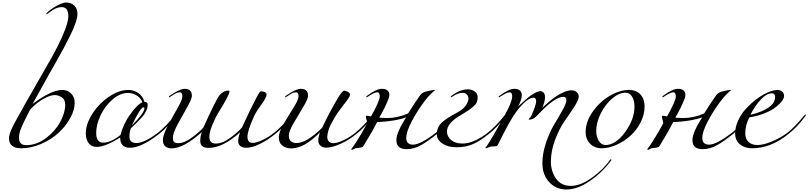

<svg xmlns="http://www.w3.org/2000/svg" viewBox="-20 -1171 6471 1537"><path d="M502 -332Q502 -374 474.5 -392Q447 -410 418 -410Q383 -410 329.5 -380.5Q276 -351 222 -295Q217 -284 198 -248Q179 -212 172 -196.5Q165 -181 153 -154Q141 -127 136.5 -106.5Q132 -86 132 -68Q132 -9 190 -9Q273 -9 347.5 -65Q422 -121 462 -195Q502 -269 502 -332ZM131 -248Q175 -330 258.5 -474.5Q342 -619 392.5 -708.5Q443 -798 485 -894.5Q527 -991 527 -1041Q527 -1114 474 -1114Q427 -1114 374 -1071Q357 -1057 355 -1057Q350 -1057 350 -1062Q350 -1065 369 -1081Q410 -1114 449 -1132.5Q488 -1151 510 -1151Q549 -1151 574.5 -1126.5Q600 -1102 600 -1060Q600 -1032 585.5 -988.5Q571 -945 541 -885Q511 -825 488.5 -783Q466 -741 425.5 -669.5Q385 -598 374 -579L241 -339Q391 -451 480 -451Q520 -451 549 -422.5Q578 -394 578 -349Q578 -291 542.5 -226.5Q507 -162 449.5 -108.5Q392 -55 311 -19.5Q230 16 148 16Q52 16 52 -65Q52 -79 57.5 -98Q63 -117 73.5 -140Q84 -163 92 -178Q100 -193 114 -218Q128 -243 131 -248Z M1252 -98Q1111 12 1020 12Q942 12 942 -70Q821 5 755 5Q711 5 689 -25.5Q667 -56 667 -105Q667 -178 719 -259.5Q771 -341 851.5 -396Q932 -451 1007 -451Q1050 -451 1086.5 -426.5Q1123 -402 1136 -356Q1162 -356 1162 -334Q1162 -321 1159.5 -309Q1157 -297 1150.5 -284.5Q1144 -272 1139.5 -263.5Q1135 -255 1124 -242Q1113 -229 1108.5 -224Q1104 -219 1090.5 -205Q1077 -191 1074 -188Q1068 -182 1052 -167Q1036 -152 1028 -144Q1016 -113 1016 -78Q1016 -26 1072 -26Q1135 -26 1244 -108Q1306 -156 1380 -248Q1384 -254 1388 -254Q1392 -254 1392 -250Q1392 -248 1390 -244Q1322 -152 1252 -98ZM1004 -427Q941 -427 880.5 -374.5Q820 -322 785 -247.5Q750 -173 750 -107Q750 -29 805 -29Q867 -29 944 -90Q971 -186 1020 -252Q1080 -337 1120 -352Q1107 -386 1075 -406.5Q1043 -427 1004 -427ZM1035 -166Q1136 -267 1136 -304Q1136 -312 1128 -312Q1105 -312 1035 -166Z M1902 -112Q1763 13 1651 13Q1583 13 1583 -41Q1583 -81 1596 -114Q1450 17 1352 17Q1324 17 1304 1Q1284 -15 1284 -49Q1284 -90 1323 -163.5Q1362 -237 1401 -305Q1440 -373 1440 -400Q1440 -432 1420 -432Q1413 -432 1406 -430.5Q1399 -429 1394 -427Q1389 -425 1381 -420.5Q1373 -416 1370 -414Q1367 -412 1358 -406Q1349 -400 1346 -398Q1337 -392 1336 -392Q1332 -392 1332 -396Q1332 -400 1338 -404Q1419 -460 1458 -460Q1516 -460 1516 -404Q1516 -379 1478 -312.5Q1440 -246 1402 -175.5Q1364 -105 1364 -69Q1364 -44 1374 -34.5Q1384 -25 1407 -25Q1456 -25 1518 -71Q1580 -117 1608 -150Q1715 -386 1740 -412Q1772 -446 1808 -446Q1817 -446 1817 -438Q1817 -423 1792 -377.5Q1767 -332 1736.5 -283Q1706 -234 1681 -174.5Q1656 -115 1656 -76Q1656 -22 1708 -22Q1762 -22 1825 -69Q1888 -116 1918 -152Q1976 -281 2031 -386Q2055 -432 2064 -438Q2067 -440 2071 -440Q2084 -440 2099 -433.5Q2114 -427 2114 -413Q2114 -392 2070.5 -331.5Q2027 -271 2013 -239Q1961 -123 1961 -77Q1961 -27 2002 -27Q2032 -27 2082 -50.5Q2132 -74 2174 -108Q2236 -156 2310 -248Q2314 -254 2318 -254Q2322 -254 2322 -250Q2322 -248 2320 -244Q2252 -152 2182 -98Q2124 -50 2060.5 -19Q1997 12 1952 12Q1922 12 1904.5 -1.5Q1887 -15 1887 -41Q1887 -73 1902 -112Z M2832 -98Q2776 -51 2706.5 -20Q2637 11 2591 11Q2562 11 2545 -5Q2528 -21 2528 -45Q2528 -76 2542 -112Q2541 -111 2529.5 -100Q2518 -89 2513.5 -84.5Q2509 -80 2495.5 -68.5Q2482 -57 2474 -51Q2466 -45 2451.5 -34.5Q2437 -24 2426 -18Q2415 -12 2399.5 -4.5Q2384 3 2370.5 7Q2357 11 2341 14Q2325 17 2310 17Q2272 17 2242 -4.5Q2212 -26 2212 -72Q2212 -113 2251.5 -180.5Q2291 -248 2330.5 -310.5Q2370 -373 2370 -400Q2370 -432 2350 -432Q2343 -432 2336 -430.5Q2329 -429 2324 -427Q2319 -425 2311 -420.5Q2303 -416 2300 -414Q2297 -412 2288 -406Q2279 -400 2276 -398Q2267 -392 2266 -392Q2262 -392 2262 -396Q2262 -400 2268 -404Q2349 -460 2388 -460Q2446 -460 2446 -404Q2446 -379 2407.5 -315Q2369 -251 2330.5 -185Q2292 -119 2292 -86Q2292 -26 2356 -26Q2433 -26 2558 -147Q2620 -278 2685 -386Q2720 -445 2735 -445Q2747 -445 2764.5 -436Q2782 -427 2782 -413Q2782 -400 2761 -371.5Q2740 -343 2708.5 -302.5Q2677 -262 2661 -233Q2659 -229 2650 -213.5Q2641 -198 2637.5 -191.5Q2634 -185 2626.5 -170.5Q2619 -156 2615.5 -146Q2612 -136 2608 -123Q2604 -110 2602 -97.5Q2600 -85 2600 -73Q2600 -52 2612.5 -38.5Q2625 -25 2648 -25Q2680 -25 2731 -49Q2782 -73 2824 -108Q2886 -156 2960 -248Q2964 -254 2968 -254Q2972 -254 2972 -250Q2972 -248 2970 -244Q2902 -152 2832 -98Z M3097 -411Q3097 -392 3076.5 -346.5Q3056 -301 3036 -265L3016 -229Q3054 -226 3078 -226Q3164 -226 3247 -263Q3306 -358 3345 -411Q3362 -435 3411 -443Q3417 -444 3433.5 -448Q3450 -452 3456 -452Q3461 -452 3461 -448Q3461 -446 3453 -440.5Q3445 -435 3423.5 -413.5Q3402 -392 3377 -359Q3316 -277 3274 -195.5Q3232 -114 3232 -68Q3232 -13 3286 -13Q3345 -13 3469 -108Q3531 -156 3605 -248Q3609 -254 3613 -254Q3617 -254 3617 -250Q3617 -248 3615 -244Q3547 -152 3477 -98Q3406 -40 3349.5 -8.5Q3293 23 3234 23Q3153 23 3153 -50Q3153 -109 3231 -232Q3152 -201 2998 -193Q2972 -137 2889 -1Q2887 2 2883.5 4.5Q2880 7 2873 8.5Q2866 10 2861.5 11Q2857 12 2847 13Q2837 14 2832 15Q2822 17 2811 23Q2800 29 2798 29Q2792 29 2792 24Q2792 22 2796.5 16Q2801 10 2812.5 -5.5Q2824 -21 2836 -41Q2880 -110 2920 -185Q2918 -201 2913 -215.5Q2908 -230 2908 -234Q2908 -237 2911 -241Q2914 -245 2915 -245Q2918 -245 2930.5 -242.5Q2943 -240 2950 -239Q3020 -363 3020 -400Q3020 -432 3000 -432Q2977 -432 2926 -398Q2917 -392 2916 -392Q2912 -392 2912 -396Q2912 -400 2918 -404Q2993 -460 3038 -460Q3067 -460 3082 -446.5Q3097 -433 3097 -411Z M3634 8Q3568 8 3522.5 -21.5Q3477 -51 3477 -96Q3477 -154 3518 -191Q3559 -228 3638 -269Q3687 -295 3708.5 -326Q3730 -357 3730 -382Q3730 -401 3717.5 -414.5Q3705 -428 3682 -428Q3647 -428 3602 -398Q3593 -392 3592 -392Q3588 -392 3588 -396Q3588 -400 3594 -404Q3663 -456 3726 -456Q3755 -456 3779.5 -439Q3804 -422 3804 -392Q3804 -370 3796.5 -352.5Q3789 -335 3770.5 -319Q3752 -303 3737 -292.5Q3722 -282 3691.5 -263.5Q3661 -245 3645 -235Q3558 -178 3558 -118Q3558 -79 3591 -50.5Q3624 -22 3682 -22Q3772 -22 3884 -108Q3946 -156 4020 -248Q4024 -254 4028 -254Q4032 -254 4032 -250Q4032 -248 4030 -244Q3962 -152 3892 -98Q3827 -45 3768.5 -18.5Q3710 8 3634 8Z M4157 -411Q4157 -373 4128 -319Q4129 -320 4159 -347.5Q4189 -375 4208.5 -391Q4228 -407 4257 -424Q4286 -441 4306 -441Q4323 -441 4333 -428Q4343 -415 4343 -394Q4343 -377 4337.5 -355.5Q4332 -334 4327 -321L4322 -308Q4328 -314 4337.5 -323.5Q4347 -333 4375.5 -357Q4404 -381 4431 -399.5Q4458 -418 4492.5 -433Q4527 -448 4554 -448Q4579 -448 4596 -434Q4613 -420 4613 -398Q4613 -372 4578 -317.5Q4543 -263 4501.5 -204.5Q4460 -146 4425 -55.5Q4390 35 4390 124Q4390 200 4431 258.5Q4472 317 4550 317Q4627 317 4719 251Q4811 185 4862 110Q4866 104 4870 104Q4874 104 4874 108Q4874 110 4872 114Q4802 209 4702.5 277.5Q4603 346 4514 346Q4431 346 4376.5 287Q4322 228 4322 136Q4322 55 4352 -32Q4382 -119 4418 -177.5Q4454 -236 4484 -290.5Q4514 -345 4514 -370Q4514 -396 4490 -396Q4424 -396 4300 -267Q4299 -265 4292.5 -258.5Q4286 -252 4284 -250Q4282 -248 4276 -242.5Q4270 -237 4267 -234.5Q4264 -232 4258.5 -227.5Q4253 -223 4248.5 -221.5Q4244 -220 4238.5 -217.5Q4233 -215 4227.5 -214Q4222 -213 4216 -213Q4213 -213 4213 -216Q4213 -222 4221 -227.5Q4229 -233 4231 -239Q4272 -329 4272 -361Q4272 -389 4249 -389Q4223 -389 4185.5 -356.5Q4148 -324 4114 -278Q4065 -214 3964 -9Q3961 -2 3951.5 -0.5Q3942 1 3928 1Q3914 1 3905 4L3872 16Q3867 16 3867 11Q3867 10 3868 8.5Q3869 7 3871.5 4.5Q3874 2 3876 -1Q3920 -65 4020 -248Q4080 -355 4080 -400Q4080 -432 4060 -432Q4037 -432 3986 -398Q3977 -392 3976 -392Q3972 -392 3972 -396Q3972 -400 3978 -404Q4053 -460 4098 -460Q4127 -460 4142 -446.5Q4157 -433 4157 -411Z M5016 -451Q5073 -451 5106.5 -415Q5140 -379 5140 -319Q5140 -253 5107.5 -190Q5075 -127 5025 -82.5Q4975 -38 4913.5 -11Q4852 16 4796 16Q4740 16 4704 -20.5Q4668 -57 4668 -113Q4668 -195 4723.5 -275Q4779 -355 4860 -403Q4941 -451 5016 -451ZM4987 -429Q4934 -429 4879 -381Q4824 -333 4788.5 -261.5Q4753 -190 4753 -124Q4753 -75 4774 -42.5Q4795 -10 4827 -10Q4908 -10 4983.5 -112.5Q5059 -215 5059 -318Q5059 -367 5039.5 -398Q5020 -429 4987 -429Z M5467 -411Q5467 -392 5446.5 -346.5Q5426 -301 5406 -265L5386 -229Q5424 -226 5448 -226Q5534 -226 5617 -263Q5676 -358 5715 -411Q5732 -435 5781 -443Q5787 -444 5803.5 -448Q5820 -452 5826 -452Q5831 -452 5831 -448Q5831 -446 5823 -440.5Q5815 -435 5793.5 -413.5Q5772 -392 5747 -359Q5686 -277 5644 -195.5Q5602 -114 5602 -68Q5602 -13 5656 -13Q5715 -13 5839 -108Q5901 -156 5975 -248Q5979 -254 5983 -254Q5987 -254 5987 -250Q5987 -248 5985 -244Q5917 -152 5847 -98Q5776 -40 5719.5 -8.5Q5663 23 5604 23Q5523 23 5523 -50Q5523 -109 5601 -232Q5522 -201 5368 -193Q5342 -137 5259 -1Q5257 2 5253.5 4.5Q5250 7 5243 8.5Q5236 10 5231.5 11Q5227 12 5217 13Q5207 14 5202 15Q5192 17 5181 23Q5170 29 5168 29Q5162 29 5162 24Q5162 22 5166.5 16Q5171 10 5182.5 -5.5Q5194 -21 5206 -41Q5250 -110 5290 -185Q5288 -201 5283 -215.5Q5278 -230 5278 -234Q5278 -237 5281 -241Q5284 -245 5285 -245Q5288 -245 5300.5 -242.5Q5313 -240 5320 -239Q5390 -363 5390 -400Q5390 -432 5370 -432Q5347 -432 5296 -398Q5287 -392 5286 -392Q5282 -392 5282 -396Q5282 -400 5288 -404Q5363 -460 5408 -460Q5437 -460 5452 -446.5Q5467 -433 5467 -411Z M5987 -252Q6185 -300 6185 -396Q6185 -407 6178.5 -415.5Q6172 -424 6159 -424Q6117 -424 6071 -375Q6025 -326 5987 -252ZM6000 16Q5943 16 5904 -15Q5865 -46 5865 -103Q5865 -156 5890.5 -209.5Q5916 -263 5955.5 -305Q5995 -347 6041 -381Q6087 -415 6130.5 -433Q6174 -451 6205 -451Q6226 -451 6241.5 -437.5Q6257 -424 6257 -401Q6257 -392 6249 -376.5Q6241 -361 6220.5 -340Q6200 -319 6170 -299Q6140 -279 6089.5 -260Q6039 -241 5978 -231Q5946 -167 5946 -104Q5946 -58 5973 -34Q6000 -10 6043 -10Q6092 -10 6161 -39Q6230 -68 6283 -108Q6345 -156 6419 -248Q6423 -254 6427 -254Q6431 -254 6431 -250Q6431 -248 6429 -244Q6361 -152 6291 -98Q6151 16 6000 16Z"/></svg>

Font: Miama Nueva
Style: Medium
Weight: 400
Italic angle: -28°
Version: Version 1.0